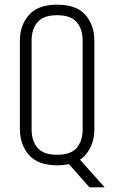

<svg xmlns="http://www.w3.org/2000/svg" viewBox="-20 -696 488 820"><path d="M239 -35H303L427 104H362ZM65 -523Q65 -588 103.5 -632Q142 -676 224 -676Q307 -676 345 -632Q383 -588 383 -523V-143Q383 -79 345 -34.5Q307 10 224 10Q142 10 103.5 -34.5Q65 -79 65 -143ZM333 -523Q333 -571 308 -601Q283 -631 224 -631Q165 -631 140 -601Q115 -571 115 -523V-143Q115 -95 140 -65Q165 -35 224 -35Q283 -35 308 -65Q333 -95 333 -143Z"/></svg>

Font: Khand Variable Light
Style: Regular
Weight: 300
Designer: Satya Rajpurohit
Foundry: Indian Type Foundry
Version: Version 3.000